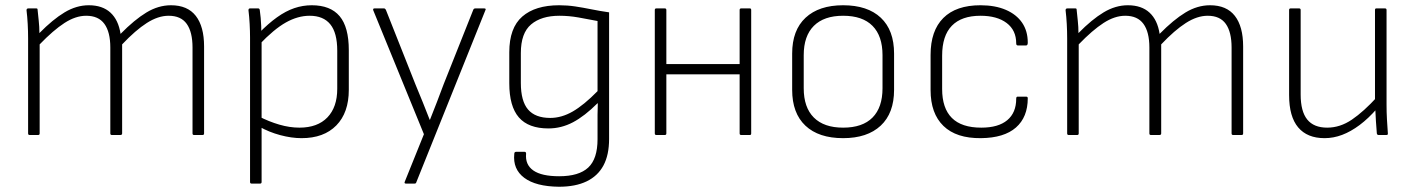

<svg xmlns="http://www.w3.org/2000/svg" viewBox="-20 -514 5386 731"><path d="M93 0Q87 0 87 -6V-367Q87 -395 85.5 -422.5Q84 -450 81 -475Q81 -482 88 -482H118Q123 -482 123 -478Q125 -457 127.5 -434.5Q130 -412 130 -388Q181 -440 226 -467Q271 -494 318 -494Q370 -494 400.5 -466Q431 -438 439 -385Q492 -439 537.5 -466.5Q583 -494 631 -494Q694 -494 725.5 -453.5Q757 -413 757 -337V-6Q757 0 751 0H719Q713 0 713 -6V-333Q713 -392 691 -423Q669 -454 622 -454Q582 -454 539 -426.5Q496 -399 445 -345V-6Q445 0 438 0H406Q400 0 400 -6V-333Q400 -392 377.5 -423Q355 -454 308 -454Q268 -454 225.5 -426.5Q183 -399 131 -345V-6Q131 0 125 0Z M1128 12Q1090 12 1047 0.5Q1004 -11 967 -32L965 -71Q1004 -51 1043.5 -39.5Q1083 -28 1120 -28Q1189 -28 1226.5 -67Q1264 -106 1264 -176V-321Q1264 -389 1237.5 -421.5Q1211 -454 1159 -454Q1114 -454 1068.5 -428.5Q1023 -403 966 -343V-388Q1001 -424 1034.5 -448Q1068 -472 1100.5 -483Q1133 -494 1167 -494Q1238 -494 1273 -452.5Q1308 -411 1308 -323V-172Q1308 -85 1260.5 -36.5Q1213 12 1128 12ZM938 185Q932 185 932 179V-371Q932 -395 930.5 -423Q929 -451 926 -475Q926 -482 932 -482H963Q968 -482 969 -476Q971 -462 972.5 -446Q974 -430 974.5 -415Q975 -400 975 -387L976 -364V179Q976 185 970 185Z M1526 185Q1518 185 1521 178L1594 -3L1401 -475Q1399 -482 1406 -482H1442Q1446 -482 1449 -477L1562 -192Q1576 -159 1589.5 -125Q1603 -91 1616 -58H1617Q1630 -91 1643.5 -125.5Q1657 -160 1669 -193L1782 -477Q1784 -482 1790 -482H1823Q1832 -482 1828 -475L1565 180Q1564 185 1558 185Z M2108 197Q2020 196 1976 163Q1932 130 1938 72Q1938 64 1945 64H1977Q1983 64 1983 71Q1979 113 2010.5 135Q2042 157 2109 157Q2184 157 2219.5 124Q2255 91 2255 16V-35Q2255 -56 2255 -77.5Q2255 -99 2256 -120L2255 -121Q2206 -72 2161.5 -48.5Q2117 -25 2068 -25Q1992 -25 1955.5 -67Q1919 -109 1919 -197V-315Q1919 -408 1968.5 -451Q2018 -494 2109 -494Q2140 -494 2170 -489.5Q2200 -485 2232 -478.5Q2264 -472 2299 -467V15Q2299 76 2277.5 116Q2256 156 2213.5 176.5Q2171 197 2108 197ZM2075 -65Q2118 -65 2160.5 -89.5Q2203 -114 2255 -167V-434Q2219 -441 2182.5 -447.5Q2146 -454 2110 -454Q2041 -454 2002 -421Q1963 -388 1963 -312V-198Q1963 -129 1990.5 -97Q2018 -65 2075 -65Z M2802 0Q2796 0 2796 -6V-476Q2796 -482 2802 -482H2835Q2840 -482 2840 -476V-6Q2840 0 2835 0ZM2479 0Q2473 0 2473 -6V-476Q2473 -482 2479 -482H2511Q2517 -482 2517 -476V-6Q2517 0 2511 0ZM2508 -231V-270H2806V-231Z M3190 12Q3097 12 3046.5 -35.5Q2996 -83 2996 -172V-310Q2996 -399 3047 -446.5Q3098 -494 3190 -494Q3283 -494 3333.5 -446.5Q3384 -399 3384 -310V-172Q3384 -83 3333 -35.5Q3282 12 3190 12ZM3190 -28Q3264 -28 3302 -66.5Q3340 -105 3340 -178V-304Q3340 -377 3302 -415.5Q3264 -454 3190 -454Q3117 -454 3078.5 -415.5Q3040 -377 3040 -304V-178Q3040 -105 3078.5 -66.5Q3117 -28 3190 -28Z M3715 12Q3621 13 3572 -34.5Q3523 -82 3523 -171V-305Q3523 -397 3571.5 -445.5Q3620 -494 3713 -494Q3769 -494 3809.5 -476.5Q3850 -459 3871.5 -427.5Q3893 -396 3893 -352Q3893 -341 3887 -341H3855Q3849 -341 3849 -349Q3849 -399 3812.5 -426.5Q3776 -454 3713 -454Q3641 -454 3604 -416Q3567 -378 3567 -302V-175Q3567 -102 3604 -65Q3641 -28 3716 -28Q3781 -28 3815 -56.5Q3849 -85 3849 -138Q3849 -146 3854 -146H3887Q3893 -146 3893 -140Q3893 -68 3848 -28.5Q3803 11 3715 12Z M4049 0Q4043 0 4043 -6V-367Q4043 -395 4041.5 -422.5Q4040 -450 4037 -475Q4037 -482 4044 -482H4074Q4079 -482 4079 -478Q4081 -457 4083.5 -434.5Q4086 -412 4086 -388Q4137 -440 4182 -467Q4227 -494 4274 -494Q4326 -494 4356.5 -466Q4387 -438 4395 -385Q4448 -439 4493.5 -466.5Q4539 -494 4587 -494Q4650 -494 4681.5 -453.5Q4713 -413 4713 -337V-6Q4713 0 4707 0H4675Q4669 0 4669 -6V-333Q4669 -392 4647 -423Q4625 -454 4578 -454Q4538 -454 4495 -426.5Q4452 -399 4401 -345V-6Q4401 0 4394 0H4362Q4356 0 4356 -6V-333Q4356 -392 4333.5 -423Q4311 -454 4264 -454Q4224 -454 4181.5 -426.5Q4139 -399 4087 -345V-6Q4087 0 4081 0Z M5023 12Q4957 12 4922.5 -29Q4888 -70 4888 -152V-476Q4888 -482 4894 -482H4926Q4932 -482 4932 -476V-154Q4932 -90 4957 -59Q4982 -28 5033 -28Q5082 -28 5127 -58.5Q5172 -89 5224 -146L5223 -101Q5190 -63 5156.5 -38Q5123 -13 5090 -0.5Q5057 12 5023 12ZM5229 0Q5223 0 5222 -6Q5220 -30 5218.5 -53.5Q5217 -77 5216 -102L5215 -124V-476Q5215 -482 5220 -482H5253Q5259 -482 5259 -476V-115Q5259 -87 5260.5 -60Q5262 -33 5264 -6Q5265 0 5258 0Z"/></svg>

Font: Sofia Sans ExtraLight
Style: Regular
Weight: 250
Version: Version 4.100-B